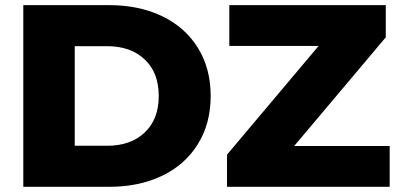

<svg xmlns="http://www.w3.org/2000/svg" viewBox="-20 -720 1539 740"><path d="M69.8 0V-700.2H400.9Q516.1 -700.2 604.7 -657.7Q693.4 -615.2 742.7 -535.6Q792 -456.1 792 -350.1Q792 -244.1 742.7 -164.6Q693.4 -85 604.7 -42.5Q516.1 0 400.9 0ZM855 0V-124L1208 -543H863.8V-700.2H1466.8V-576.2L1113.8 -157.2H1481.9V0ZM268.1 -158.2H393.1Q483.4 -158.2 537.6 -209.2Q591.8 -260.3 591.8 -350.1Q591.8 -439.9 537.6 -491Q483.4 -542 393.1 -542H268.1Z"/></svg>

Font: Montserrat ExtraBold
Style: Regular
Weight: 800
Designer: Julieta Ulanovsky
Foundry: Julieta Ulanovsky
Version: Version 9.000